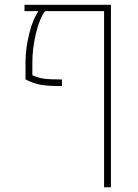

<svg xmlns="http://www.w3.org/2000/svg" viewBox="-20 -585 580 808"><path d="M446.8 203.1H418V-538.1H169.9Q146.5 -508.3 131.3 -444.8Q116.2 -381.3 116.2 -324.7V-268.6Q138.7 -257.8 163.3 -254.2Q188 -250.5 240.7 -250.5V-222.7Q181.6 -222.7 150.9 -228.3Q120.1 -233.9 87.4 -250.5V-326.7Q87.4 -380.4 103 -443.4Q118.7 -506.3 142.1 -538.1H83V-564.9H446.8Z"/></svg>

Font: Heebo Thin
Style: Regular
Weight: 250
Designer: Oded Ezer
Foundry: Meir Sadan
Version: Version 2.001; ttfautohint (v1.5.14-ce02) -l 8 -r 50 -G 200 